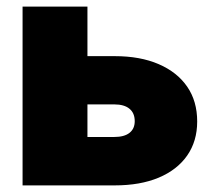

<svg xmlns="http://www.w3.org/2000/svg" viewBox="-20 -561 645 581"><path d="M161.6 -391.1H327.1Q404.3 -391.1 460.2 -366.9Q516.1 -342.8 546.4 -298.8Q576.7 -254.9 576.7 -193.4Q576.7 -133.8 546.4 -90.3Q516.1 -46.9 460.2 -23.4Q404.3 0 327.1 0H48.3V-541H244.6V-146.5H325.7Q356 -146.5 371.8 -158.9Q387.7 -171.4 387.7 -194.3Q387.7 -218.8 371.8 -231.9Q356 -245.1 325.7 -245.1H161.6Z"/></svg>

Font: Inter 17pt Black
Style: Regular
Weight: 900
Version: Version 4.001;git-66647c0bb